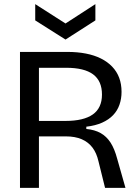

<svg xmlns="http://www.w3.org/2000/svg" viewBox="-20 -912 672 932"><path d="M77 0V-660H307Q356 -660 397 -652Q438 -644 470 -628Q502 -612 524.5 -588.5Q547 -565 558.5 -534.5Q570 -504 570 -466Q570 -433 560 -404Q550 -375 529 -353Q508 -331 475.5 -316.5Q443 -302 399 -297V-286Q440 -282 468.5 -266Q497 -250 516.5 -220Q536 -190 549 -141L589 0H490L458 -129Q449 -169 429 -195.5Q409 -222 377 -236Q345 -250 299 -250H169V0ZM169 -325H298Q386 -325 430.5 -356.5Q475 -388 475 -453Q475 -519 432 -551Q389 -583 301 -583H169ZM151 -892 298 -798 443 -892V-813L298 -720L151 -813Z"/></svg>

Font: Bricolage Grotesque 36pt
Style: Regular
Weight: 400
Designer: Mathieu Triay
Foundry: Atelier Triay
Version: Version 1.001;gftools[0.9.33.dev8+g029e19f]